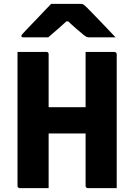

<svg xmlns="http://www.w3.org/2000/svg" viewBox="-20 -967 690 987"><path d="M70 -700Q108 -700 145 -700Q182 -700 219 -700Q224 -700 227 -697Q230 -694 230 -689Q230 -603 230 -517Q230 -431 230 -344.5Q230 -258 230 -172Q230 -86 230 0Q193 0 156 0Q119 0 81 0Q78 0 75.5 -1.5Q73 -3 71.5 -5.5Q70 -8 70 -11Q70 -108 70 -205Q70 -302 70 -399Q70 -496 70 -593Q70 -620 70 -646.5Q70 -673 70 -700ZM136 -416H357Q374 -416 390.5 -416Q407 -416 423 -416L460 -425L493 -281H147Q145 -281 143 -282Q141 -283 139.5 -284.5Q138 -286 137 -288Q136 -290 136 -292ZM580 0Q543 0 506 0Q469 0 431 0Q428 0 425.5 -1.5Q423 -3 421.5 -5.5Q420 -8 420 -11Q420 -97 420 -183Q420 -269 420 -355.5Q420 -442 420 -528Q420 -614 420 -700Q458 -700 495 -700Q532 -700 569 -700Q571 -700 573 -699Q575 -698 576.5 -696.5Q578 -695 579 -693Q580 -691 580 -689Q580 -617 580 -544.5Q580 -472 580 -399.5Q580 -327 580 -254.5Q580 -182 580 -110Q580 -80 580 -52Q580 -24 580 0ZM243 -947Q259 -947 289.5 -947Q320 -947 350.5 -947Q381 -947 396 -947Q403 -947 408.5 -944Q414 -941 427 -928Q435 -920 451 -903.5Q467 -887 488 -865.5Q509 -844 531 -820.5Q553 -797 574 -775Q546 -775 507.5 -775Q469 -775 441 -775Q430 -775 425.5 -777Q421 -779 413 -785Q398 -797 372.5 -819Q347 -841 309 -878L361 -857Q345 -857 328.5 -857Q312 -857 295 -857L345 -880Q310 -846 280.5 -820.5Q251 -795 228 -775H101Q97 -775 94.5 -775.5Q92 -776 91 -778Q90 -780 90 -782Q90 -786 93.5 -790Q97 -794 110 -808Q123 -822 140 -839.5Q157 -857 175.5 -876.5Q194 -896 211.5 -914.5Q229 -933 243 -947Z"/></svg>

Font: Recursive ExtraBold
Style: Regular
Weight: 800
Version: Version 1.085